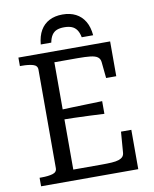

<svg xmlns="http://www.w3.org/2000/svg" viewBox="-96 -971 834 1043"><g transform="rotate(-10 320.5 -449.5)"><path d="M581 -217V0H45V-47H56Q93 -47 117 -54Q141 -61 141 -83V-627Q141 -649 117 -656Q93 -663 56 -663H45V-710H551V-518H495L486 -608Q484 -626 471 -635.5Q458 -645 431 -648Q404 -651 361 -651H233V-391Q260 -392 287 -393Q328 -394 369.5 -395.5Q411 -397 452 -398V-328Q411 -330 370 -332L287 -335Q260 -335 233 -336V-59H390Q422 -59 445.5 -60.5Q469 -62 484 -67Q499 -72 506.5 -80.5Q514 -89 515 -102L524 -217ZM321 -899Q363 -899 394 -883Q425 -867 443.5 -836Q462 -805 466 -759H403Q398 -785 387 -800.5Q376 -816 359 -822.5Q342 -829 318 -829Q294 -829 277.5 -822.5Q261 -816 250.5 -800.5Q240 -785 235 -759H177Q181 -805 199 -836Q217 -867 248 -883Q279 -899 321 -899Z"/></g></svg>

Font: Roboto Serif 20pt
Style: Regular
Weight: 400
Designer: Greg Gazdowicz
Foundry: Commercial Type
Version: Version 1.008